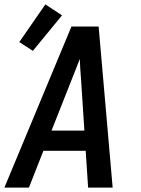

<svg xmlns="http://www.w3.org/2000/svg" viewBox="-23 -856 643 876"><path d="M-3 0 303 -735H427L491 0H379L368 -168H175L109 0ZM212 -260H362L347 -490Q345 -514 343.5 -538Q342 -562 341 -587Q331 -562 322 -538Q313 -514 303 -490ZM127 -624 65 -664 184 -836 260 -786Z"/></svg>

Font: Iosevka SS04 SmBd Ex Obl
Style: Regular
Weight: 600
Width: 7
Italic angle: -9°
Monospace: yes
Designer: Belleve Invis
Foundry: Belleve Invis
Version: Version 19.0.0; ttfautohint (v1.8.4)